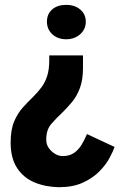

<svg xmlns="http://www.w3.org/2000/svg" viewBox="-20 -573 498 801"><path d="M326.2 -341.8V-289.1Q326.2 -240.2 313.5 -206.1Q300.8 -171.9 281.2 -148.4Q261.7 -125 242.2 -105.5Q214.8 -80.1 193.8 -55.7Q172.9 -31.2 172.9 8.8Q172.9 30.3 184.1 45.4Q195.3 60.5 210.4 69.3Q225.6 78.1 241.2 78.1Q270.5 78.1 289.6 64.5Q308.6 50.8 321.3 29.3Q334 7.8 342.8 -13.7L458 40Q452.1 57.6 437 85.9Q421.9 114.3 394.5 142.1Q367.2 169.9 325.7 189Q284.2 208 225.6 208Q169.9 207 124 188Q78.1 168.9 51.3 127.9Q24.4 86.9 24.4 22.5Q24.4 -32.2 39.1 -66.4Q53.7 -100.6 75.7 -125Q97.7 -149.4 120.1 -170.9Q137.7 -188.5 152.8 -208.5Q168 -228.5 176.8 -255.9Q185.5 -283.2 185.5 -321.3V-341.8ZM255.9 -552.7Q292 -552.7 314.9 -533.2Q337.9 -513.7 337.9 -482.4Q337.9 -451.2 314.5 -430.2Q291 -409.2 255.9 -409.2Q220.7 -409.2 198.2 -430.2Q175.8 -451.2 175.8 -482.4Q175.8 -514.6 197.8 -533.7Q219.7 -552.7 255.9 -552.7Z"/></svg>

Font: Josefin Sans CFJ
Style: Bold
Weight: 700
Designer: Santiago Orozco
Foundry: Typemade
Version: Version 2.001